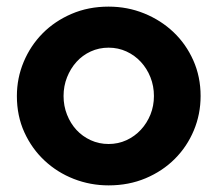

<svg xmlns="http://www.w3.org/2000/svg" viewBox="-20 -550 657 580"><path d="M31 -260Q31 -314 51.5 -363Q72 -412 108.5 -449Q145 -486 196 -508Q247 -530 308 -530Q365 -530 415.5 -509.5Q466 -489 504 -453Q542 -417 564 -367.5Q586 -318 586 -260Q586 -205 565.5 -156Q545 -107 508 -70Q471 -33 420 -11.5Q369 10 308 10Q253 10 203 -9.5Q153 -29 114.5 -65Q76 -101 53.5 -150.5Q31 -200 31 -260ZM308 -115Q337 -115 362 -126.5Q387 -138 405.5 -158Q424 -178 434.5 -204Q445 -230 445 -260Q445 -290 434.5 -316.5Q424 -343 405.5 -363Q387 -383 362 -394.5Q337 -406 308 -406Q279 -406 254 -394.5Q229 -383 211 -363Q193 -343 182.5 -316.5Q172 -290 172 -260Q172 -230 182.5 -203.5Q193 -177 211 -157.5Q229 -138 254 -126.5Q279 -115 308 -115Z"/></svg>

Font: Rosa Sans
Style: Bold
Weight: 700
Designer: Pentagram / MCKL
Foundry: Pentagram / MCKL
Version: Version 1.005;September 16, 2019;FontCreator 11.5.0.2425 64-